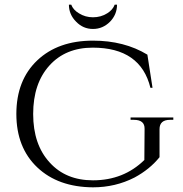

<svg xmlns="http://www.w3.org/2000/svg" viewBox="-20 -788 782 822"><path d="M481 -768Q481 -726 451 -695Q420 -664 378 -664Q336 -664 306 -695Q275 -726 275 -768H285Q293 -746 318 -731Q345 -714 378 -714Q412 -714 439 -731Q463 -746 471 -768ZM663 -115Q621 -63 556 -28Q474 14 378 14Q229 13 140 -71Q50 -156 50 -300Q50 -445 140 -530Q229 -614 378 -614Q512 -614 611 -554L633 -412H624Q582 -584 377 -584Q261 -584 192 -508Q122 -431 122 -300Q122 -169 193 -92Q262 -16 378 -16Q509 -16 598 -103L599 -236Q600 -275 553 -275H539V-285H722V-275H708Q663 -275 663 -235Z"/></svg>

Font: Cinzel(RUS BY LYAJKA)
Style: Regular
Weight: 400
Designer: Natanael Gama
Version: Version 1.001;PS 001.001;hotconv 1.0.56;makeotf.lib2.0.21325